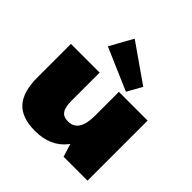

<svg xmlns="http://www.w3.org/2000/svg" viewBox="-219 -1029 1220 1220"><g transform="rotate(45 391.5 -418.5)"><path d="M302 -287Q302 -229 320 -203.5Q338 -178 379 -178Q427 -178 451 -215Q475 -252 475 -326L558 -426V-350Q558 -173 485 -80Q412 13 274 13Q155 13 99.5 -48Q44 -109 44 -242V-540H302ZM733 0H518L475 -139V-540H733ZM562 -672 506 -572 221 -695 307 -850Z"/></g></svg>

Font: Pathway Extreme 28pt Black
Style: Regular
Weight: 900
Designer: Eduardo Rodriguez Tunni
Foundry: Eduardo Rodriguez Tunni
Version: Version 1.001;gftools[0.9.26]